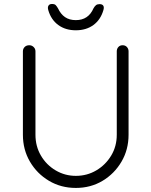

<svg xmlns="http://www.w3.org/2000/svg" viewBox="-20 -925 752 954"><path d="M589.2 -700.2Q602.5 -700.2 610.6 -691.4Q618.8 -682.5 618.8 -670V-255.5Q618.8 -181.5 583.6 -121.6Q548.5 -61.8 489.5 -26.5Q430.5 8.8 356.8 8.8Q283 8.8 223.5 -26.5Q164 -61.8 128.9 -121.6Q93.8 -181.5 93.8 -255.5V-670Q93.8 -682.5 102.4 -691.4Q111 -700.2 125.5 -700.2Q138 -700.2 147.1 -691.4Q156.2 -682.5 156.2 -670V-255.5Q156.2 -198 183.4 -151.8Q210.5 -105.5 256.5 -78.4Q302.5 -51.2 356.8 -51.2Q412.5 -51.2 458.5 -78.4Q504.5 -105.5 532.4 -151.8Q560.2 -198 560.2 -255.5V-670Q560.2 -682.5 568.1 -691.4Q576 -700.2 589.2 -700.2ZM356.8 -774.5Q305.2 -774.5 269.4 -800.9Q233.5 -827.2 219.8 -875Q215.8 -888.8 220.9 -897Q226 -905.2 238.2 -905.2Q251 -905.2 256.4 -899.9Q261.8 -894.5 268.2 -883.5Q281.5 -854.8 303.2 -839.9Q325 -825 356.8 -825Q419 -825 444.5 -883.5Q450.2 -893.8 456.8 -899.1Q463.2 -904.5 474.5 -904.5Q487.8 -904.5 492.9 -897.1Q498 -889.8 494 -875.5Q480.2 -827.2 444.4 -800.9Q408.5 -774.5 356.8 -774.5Z"/></svg>

Font: Quicksand Variable Light
Style: Regular
Weight: 300
Designer: Andrew Paglinawan
Foundry: Andrew Paglinawan
Version: Version 3.004